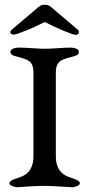

<svg xmlns="http://www.w3.org/2000/svg" viewBox="-20 -793 379 815"><path d="M39 -646C52 -646 134 -680 160 -695C169 -700 171 -700 180 -695C206 -680 288 -645 301 -645C310 -645 315 -650 315 -656C315 -660 314 -664 309 -668L211 -751C192 -768 185 -773 170 -773C155 -773 148 -768 129 -751L31 -668C26 -664 24 -660 24 -656C24 -650 30 -646 39 -646ZM280 -591C246 -591 205 -586 170 -586C134 -586 98 -591 59 -591C44 -591 24 -585 24 -573C24 -564 31 -559 40 -556C97 -540 122 -539 122 -482V-129C122 -92 109 -60 75 -45C53 -35 20 -30 20 -15C20 -5 42 1 53 2C60 2 119 -4 166 -4C214 -4 280 2 287 2C298 1 319 -5 319 -15C319 -30 286 -35 264 -45C230 -60 217 -92 217 -129V-482C217 -539 243 -540 300 -556C309 -559 315 -564 315 -573C315 -585 295 -591 280 -591Z"/></svg>

Font: EB Garamond SC 08
Style: Regular
Weight: 400
Version: Version 0.016